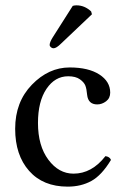

<svg xmlns="http://www.w3.org/2000/svg" viewBox="-20 -693 468 723"><path d="M253.9 -670.9Q259.8 -672.9 268.1 -672.9Q298.8 -672.9 323.2 -649.9L326.2 -639.2L210.9 -529.8Q191.9 -510.7 181.2 -511.2Q176.3 -511.2 171.6 -515.1Q167 -519 167 -523.9Q167 -533.7 178.2 -551.8ZM397.9 -90.8Q362.8 -32.7 324 -11.5Q285.2 9.8 234.9 9.8Q142.1 9.8 89.6 -49.6Q37.1 -108.9 37.1 -208Q37.1 -309.1 100.1 -374Q163.1 -439 242.2 -439Q313 -439 354 -412.6Q395 -386.2 395 -344.2Q395 -323.2 379.4 -311.5Q363.8 -299.8 346.2 -299.8Q312 -299.8 308.1 -335.9Q306.2 -357.9 301.5 -370.4Q296.9 -382.8 281 -394.3Q265.1 -405.8 236.8 -405.8Q187 -405.8 155 -358.4Q123 -311 123 -230Q123 -144 162.1 -91.6Q201.2 -39.1 256.8 -39.1Q325.7 -39.1 377 -105Q393.1 -103 397.9 -90.8Z"/></svg>

Font: Linux Libertine O
Style: Regular
Weight: 400
Designer: Philipp H. Poll
Foundry: Philipp H. Poll
Version: Version 5.3.0